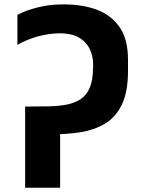

<svg xmlns="http://www.w3.org/2000/svg" viewBox="-20 -874 672 894"><path d="M116 -248V-378Q166 -378 211 -379Q256 -380 293 -387.5Q330 -395 357 -413.5Q384 -432 398.5 -467Q413 -502 413 -558Q413 -561 413.5 -562Q414 -563 414 -565Q414 -597 407 -621.5Q400 -646 386.5 -664.5Q373 -683 353.5 -695.5Q334 -708 309.5 -713.5Q285 -719 256 -719Q207 -718 158 -705Q109 -692 61 -665V-805Q102 -826 153.5 -839Q205 -852 251 -853Q344 -857 417.5 -833.5Q491 -810 533.5 -752.5Q576 -695 576 -596Q576 -594 576 -582Q576 -570 576 -558Q576 -546 576 -544Q576 -446 547.5 -387Q519 -328 468.5 -298Q418 -268 352 -258Q286 -248 210 -248ZM97 0V-378H260V0Z"/></svg>

Font: Matangi Black
Style: Regular
Weight: 900
Designer: Prashant Pant
Foundry: The Graphic Ant
Version: Version 3.002